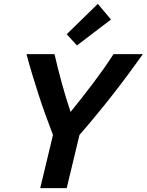

<svg xmlns="http://www.w3.org/2000/svg" viewBox="-20 -973 759 993"><path d="M188 0 254 -275Q234 -328 215 -380Q196 -432 179.5 -483.5Q163 -535 147 -587.5Q131 -640 117 -693H262Q279 -618 299.5 -543.5Q320 -469 345 -394Q375 -431 404 -468Q433 -505 461 -542Q489 -579 515.5 -616.5Q542 -654 567 -693H719Q679 -637 640 -584.5Q601 -532 561 -481Q521 -430 479 -379Q437 -328 391 -275L325 0ZM378 -738 325 -796 486 -953 554 -872Z"/></svg>

Font: Ubuntu Sans
Style: Bold Italic
Weight: 700
Italic angle: -13.5°
Designer: Dalton Maag Ltd
Foundry: Dalton Maag Ltd
Version: Version 1.006